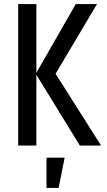

<svg xmlns="http://www.w3.org/2000/svg" viewBox="-20 -720 530 950"><path d="M70 0V-700H160V-360L355 -700H460L255 -355L480 0H375L160 -350V0ZM210 210V60H300L270 210Z"/></svg>

Font: Cuprum
Style: Regular
Weight: 400
Designer: Jovanny Lemonad
Foundry: Jovanny Lemonad
Version: Version 3.000